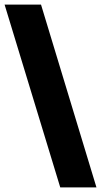

<svg xmlns="http://www.w3.org/2000/svg" viewBox="-22 -763 441 838"><path d="M241 55 -2 -743H157L399 55Z"/></svg>

Font: Saira SemiCondensed Black
Style: Regular
Weight: 900
Width: 4
Designer: Hector Gatti with collaboration of the Omnibus-Type team
Foundry: Omnibus-Type
Version: Version 1.101